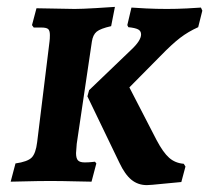

<svg xmlns="http://www.w3.org/2000/svg" viewBox="-20 -526 608 558"><path d="M125 -424Q125 -437 120 -441.5Q115 -446 100 -446H78L73 -453L86 -502L197 -500Q218 -500 259.5 -502.5Q301 -505 314 -506L303 -450Q272 -443 261 -434Q250 -425 247 -405L203 -108Q201 -86 201 -81Q201 -66 206.5 -60Q212 -54 226 -54Q238 -54 246 -55Q254 -56 256 -56L260 -51L246 2Q232 2 196 1Q160 0 127 0Q90 0 56.5 1Q23 2 11 2L25 -51Q60 -56 72 -68Q84 -80 88 -113L124 -406Q125 -413 125 -424ZM361 -381Q390 -408 390 -426Q390 -436 381.5 -440.5Q373 -445 353 -447L350 -453L362 -504Q373 -503 404 -501.5Q435 -500 465 -500Q493 -500 523 -501.5Q553 -503 564 -504L568 -495L556 -447Q527 -434 503.5 -416Q480 -398 446 -363L356 -272L435 -119Q454 -83 471.5 -67.5Q489 -52 514 -50L519 -42L507 3Q493 4 454.5 8Q416 12 407 12Q381 12 362 -3.5Q343 -19 327 -53L234 -246L239 -264Z"/></svg>

Font: Alegreya SC
Style: Bold Italic
Weight: 700
Italic angle: -7°
Designer: Juan Pablo del Peral
Foundry: Huerta Tipografica
Version: Version 2.007; ttfautohint (v1.6)